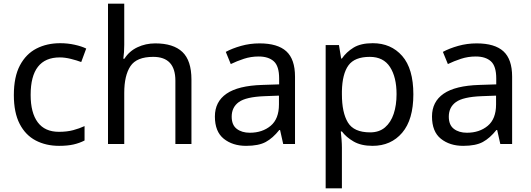

<svg xmlns="http://www.w3.org/2000/svg" viewBox="-20 -780 2875 1040"><path d="M300 10Q229 10 173.5 -19Q118 -48 86.5 -109Q55 -170 55 -265Q55 -364 88 -426Q121 -488 177.5 -517Q234 -546 306 -546Q347 -546 385 -537.5Q423 -529 447 -517L420 -444Q396 -453 364 -461Q332 -469 304 -469Q146 -469 146 -266Q146 -169 184.5 -117.5Q223 -66 299 -66Q343 -66 376.5 -75Q410 -84 438 -97V-19Q411 -5 378.5 2.5Q346 10 300 10Z M653 -537Q653 -497 648 -462H654Q680 -503 724.5 -524Q769 -545 821 -545Q919 -545 968 -498.5Q1017 -452 1017 -349V0H930V-343Q930 -472 810 -472Q720 -472 686.5 -421.5Q653 -371 653 -277V0H565V-760H653Z M1386 -545Q1484 -545 1531 -502Q1578 -459 1578 -365V0H1514L1497 -76H1493Q1458 -32 1419.5 -11Q1381 10 1313 10Q1240 10 1192 -28.5Q1144 -67 1144 -149Q1144 -229 1207 -272.5Q1270 -316 1401 -320L1492 -323V-355Q1492 -422 1463 -448Q1434 -474 1381 -474Q1339 -474 1301 -461.5Q1263 -449 1230 -433L1203 -499Q1238 -518 1286 -531.5Q1334 -545 1386 -545ZM1412 -259Q1312 -255 1273.5 -227Q1235 -199 1235 -148Q1235 -103 1262.5 -82Q1290 -61 1333 -61Q1401 -61 1446 -98.5Q1491 -136 1491 -214V-262Z M1999 -546Q2098 -546 2158.5 -477Q2219 -408 2219 -269Q2219 -132 2158.5 -61Q2098 10 1998 10Q1936 10 1895.5 -13.5Q1855 -37 1832 -68H1826Q1828 -51 1830 -25Q1832 1 1832 20V240H1744V-536H1816L1828 -463H1832Q1856 -498 1895 -522Q1934 -546 1999 -546ZM1983 -472Q1901 -472 1867.5 -426Q1834 -380 1832 -286V-269Q1832 -170 1864.5 -116.5Q1897 -63 1985 -63Q2034 -63 2065.5 -90Q2097 -117 2112.5 -163.5Q2128 -210 2128 -270Q2128 -362 2092.5 -417Q2057 -472 1983 -472Z M2562 -545Q2660 -545 2707 -502Q2754 -459 2754 -365V0H2690L2673 -76H2669Q2634 -32 2595.5 -11Q2557 10 2489 10Q2416 10 2368 -28.5Q2320 -67 2320 -149Q2320 -229 2383 -272.5Q2446 -316 2577 -320L2668 -323V-355Q2668 -422 2639 -448Q2610 -474 2557 -474Q2515 -474 2477 -461.5Q2439 -449 2406 -433L2379 -499Q2414 -518 2462 -531.5Q2510 -545 2562 -545ZM2588 -259Q2488 -255 2449.5 -227Q2411 -199 2411 -148Q2411 -103 2438.5 -82Q2466 -61 2509 -61Q2577 -61 2622 -98.5Q2667 -136 2667 -214V-262Z"/></svg>

Font: Noto Sans Gunjala Gondi Semibold
Style: Regular
Weight: 600
Designer: Ek Type
Foundry: Ek Type
Version: Version 1.004; ttfautohint (v1.8.4.7-5d5b)